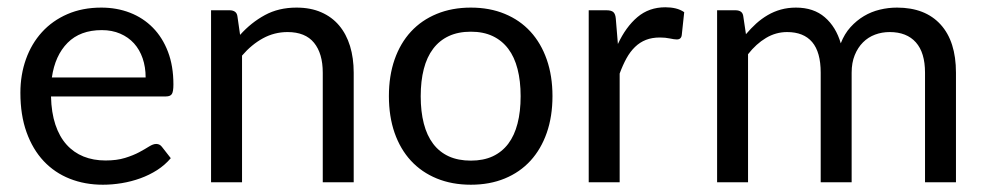

<svg xmlns="http://www.w3.org/2000/svg" viewBox="-20 -506 2738 533"><path d="M261.2 -484.9Q304.2 -484.9 340.8 -470.7Q377.4 -456.5 404.3 -429.2Q431.2 -401.9 446.3 -362.3Q461.4 -322.8 461.4 -271.5Q461.4 -251.5 457 -244.9Q452.6 -238.3 440.9 -238.3H121.6Q122.6 -193.4 133.8 -159.9Q145 -126.5 164.8 -104.5Q184.6 -82.5 211.9 -71.5Q239.3 -60.5 272.9 -60.5Q304.2 -60.5 327.1 -67.6Q350.1 -74.7 366.5 -83.5Q382.8 -92.3 394 -99.4Q405.3 -106.4 413.6 -106.4Q418.9 -106.4 422.9 -104.2Q426.8 -102.1 429.7 -98.1L454.1 -66.9Q438 -47.9 416.3 -33.9Q394.5 -20 369.6 -11Q344.7 -2 318.1 2.4Q291.5 6.8 265.6 6.8Q215.8 6.8 173.8 -9.8Q131.8 -26.4 101.3 -58.8Q70.8 -91.3 53.7 -138.9Q36.6 -186.5 36.6 -248.5Q36.6 -298.3 52 -341.6Q67.4 -384.8 96.4 -416.7Q125.5 -448.7 167.2 -466.8Q209 -484.9 261.2 -484.9ZM262.7 -422.4Q202.6 -422.4 167.7 -387.2Q132.8 -352.1 124 -291H384.3Q384.3 -319.8 376 -344Q367.7 -368.2 352.1 -385.5Q336.4 -402.8 313.7 -412.6Q291 -422.4 262.7 -422.4Z M565.9 0V-477.5H617.2Q626.5 -477.5 632.3 -473.4Q638.2 -469.2 639.2 -460L646.5 -409.2Q677.2 -443.4 715.3 -464.1Q753.4 -484.9 803.2 -484.9Q842.3 -484.9 871.8 -471.9Q901.4 -459 921.4 -435.3Q941.4 -411.6 951.7 -378.2Q961.9 -344.7 961.9 -304.2V0H876V-304.2Q876 -357.4 851.8 -387.2Q827.6 -417 778.3 -417Q741.7 -417 710 -399.7Q678.2 -382.3 651.9 -351.6V0Z M1287.1 -484.9Q1339.4 -484.9 1381.3 -467.5Q1423.3 -450.2 1452.6 -418.2Q1481.9 -386.2 1497.8 -340.8Q1513.7 -295.4 1513.7 -239.3Q1513.7 -182.6 1497.8 -137.2Q1481.9 -91.8 1452.6 -59.8Q1423.3 -27.8 1381.3 -10.5Q1339.4 6.8 1287.1 6.8Q1234.9 6.8 1192.6 -10.5Q1150.4 -27.8 1120.8 -59.8Q1091.3 -91.8 1075.4 -137.2Q1059.6 -182.6 1059.6 -239.3Q1059.6 -295.4 1075.4 -340.8Q1091.3 -386.2 1120.8 -418.2Q1150.4 -450.2 1192.6 -467.5Q1234.9 -484.9 1287.1 -484.9ZM1287.1 -60.1Q1321.8 -60.1 1347.7 -72Q1373.5 -84 1390.9 -106.9Q1408.2 -129.9 1416.7 -163.1Q1425.3 -196.3 1425.3 -238.8Q1425.3 -281.2 1416.7 -314.5Q1408.2 -347.7 1390.9 -370.6Q1373.5 -393.6 1347.7 -405.8Q1321.8 -418 1287.1 -418Q1252 -418 1225.8 -405.8Q1199.7 -393.6 1182.4 -370.6Q1165 -347.7 1156.5 -314.5Q1147.9 -281.2 1147.9 -238.8Q1147.9 -196.3 1156.5 -163.1Q1165 -129.9 1182.4 -106.9Q1199.7 -84 1225.8 -72Q1252 -60.1 1287.1 -60.1Z M1614.3 0V-477.5H1663.6Q1677.2 -477.5 1682.9 -472.2Q1688.5 -466.8 1689.5 -454.1L1695.3 -383.8Q1717.3 -431.2 1749.5 -458.5Q1781.7 -485.8 1827.1 -485.8Q1842.3 -485.8 1855.5 -482.7Q1868.7 -479.5 1879.4 -472.2L1872.6 -408.7Q1871.1 -396.5 1858.9 -396.5Q1852.1 -396.5 1839.6 -399.2Q1827.1 -401.9 1812 -401.9Q1790 -401.9 1773.2 -395.3Q1756.3 -388.7 1742.9 -375.7Q1729.5 -362.8 1719.2 -344.2Q1709 -325.7 1700.2 -301.8V0Z M1970.7 0V-477.5H2021.5Q2031.2 -477.5 2036.9 -473.4Q2042.5 -469.2 2043.5 -460L2050.8 -411.1Q2064.5 -427.2 2079.3 -440.7Q2094.2 -454.1 2111.3 -464.1Q2128.4 -474.1 2147.9 -479.5Q2167.5 -484.9 2189.5 -484.9Q2238.8 -484.9 2269.8 -458Q2300.8 -431.2 2314 -385.7Q2324.2 -412.1 2341.1 -430.7Q2357.9 -449.2 2378.4 -461.4Q2398.9 -473.6 2422.4 -479.2Q2445.8 -484.9 2470.2 -484.9Q2548.3 -484.9 2591.1 -438Q2633.8 -391.1 2633.8 -304.2V0H2547.9V-304.2Q2547.9 -359.9 2522.5 -388.4Q2497.1 -417 2449.7 -417Q2428.2 -417 2409.2 -409.9Q2390.1 -402.8 2375.7 -388.4Q2361.3 -374 2352.8 -353Q2344.2 -332 2344.2 -304.2V0H2258.3V-304.2Q2258.3 -361.3 2234.6 -389.2Q2210.9 -417 2165 -417Q2133.8 -417 2106.4 -400.6Q2079.1 -384.3 2056.6 -355.5V0Z"/></svg>

Font: Carlito
Style: Regular
Weight: 400
Designer: Lukasz Dziedzic
Foundry: tyPoland Lukasz Dziedzic
Version: Version 1.104